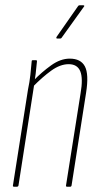

<svg xmlns="http://www.w3.org/2000/svg" viewBox="-20 -707 376 727"><path d="M234 0Q229 0 230 -5L285 -353Q295 -410 284 -437Q273 -464 240 -464Q208 -464 174 -439.5Q140 -415 104 -378L107 -402Q138 -434 173.5 -459.5Q209 -485 244 -485Q286 -485 301.5 -455.5Q317 -426 306 -356L251 -5Q250 0 246 0ZM33 0Q28 0 29 -5L86 -368Q92 -396 95 -423.5Q98 -451 100 -475Q100 -479 104 -479H117Q120 -479 120 -475Q118 -452 115 -427.5Q112 -403 109 -386V-384L50 -5Q49 0 44 0ZM196 -561Q194 -561 193.5 -563Q193 -565 194 -567L275 -683Q277 -687 281 -687H295Q298 -687 299 -685.5Q300 -684 298 -682L214 -565Q212 -561 207 -561Z"/></svg>

Font: Sofia Sans Extra Condensed Thin
Style: Italic
Weight: 250
Italic angle: -9°
Version: Version 4.100